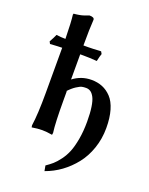

<svg xmlns="http://www.w3.org/2000/svg" viewBox="-165 -777 834 1072"><g transform="rotate(20 252.0 -240.5)"><path d="M40 -526.9Q66.9 -522.9 94.2 -522.9Q92.3 -625.5 86.9 -664.1L88.9 -670.9Q95.7 -671.4 101.8 -672.1Q107.9 -672.9 112.5 -673.6Q117.2 -674.3 122.6 -675.3Q127.9 -676.3 131.3 -677Q134.8 -677.7 139.6 -679.2Q144.5 -680.7 147 -681.4Q149.4 -682.1 154.3 -683.8Q159.2 -685.5 160.9 -686.3Q162.6 -687 168.2 -689.2Q173.8 -691.4 175.8 -691.9Q205.1 -691.9 205.1 -676.8Q201.2 -622.6 201.2 -522.9H228Q251 -522.9 305.2 -525.9L313 -512.2Q307.6 -498.5 300.8 -466.8Q254.9 -470.2 219.2 -470.2H201.2V-320.8Q250 -357.9 310.1 -357.9Q346.2 -357.9 375.5 -345.9Q404.8 -334 428.7 -308.6Q452.6 -283.2 465.8 -238.5Q479 -193.8 479 -132.8Q479 -68.8 459.2 -11.5Q439.5 45.9 405.5 88.6Q371.6 131.3 328.9 162.4Q286.1 193.4 236.8 210.9L231 179.2Q252.4 164.6 268.8 150.4Q285.2 136.2 304.7 110.1Q324.2 84 336.7 53.2Q349.1 22.5 357.7 -25.1Q366.2 -72.8 366.2 -129.9Q366.2 -180.7 360.8 -216.1Q355.5 -251.5 345.7 -270.3Q335.9 -289.1 324 -297.1Q312 -305.2 296.9 -305.2Q282.7 -305.2 272.2 -303Q261.7 -300.8 240.7 -287.4Q219.7 -273.9 196.8 -249L201.2 -252V-200.2Q201.2 -62 209 -5.9L207 5.9Q172.9 0 147 0Q120.1 0 85.9 5.9L84 -5.9Q94.2 -75.7 94.2 -201.2V-470.2Q76.2 -470.2 22.9 -466.8L16.1 -480Q32.2 -508.3 40 -526.9Z"/></g></svg>

Font: Linear Smooth
Style: Bold
Weight: 700
Designer: Philipp H. Poll, Flanker
Foundry: Philipp H. Poll, reworked by Flanker
Version: Version 1.061 | FøM Fix